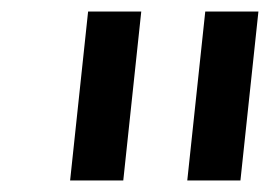

<svg xmlns="http://www.w3.org/2000/svg" viewBox="-20 -720 475 333"><path d="M304.8 -407 336 -700H428.2L397 -407ZM101.6 -407 132.8 -700H225L193.8 -407Z"/></svg>

Font: MuseoModerno Thin
Style: Italic
Weight: 100
Italic angle: -9°
Designer: Pablo Cosgaya, Héctor Gatti, Marcela Romero, and the Authors of The MuseoModerno Project.
Foundry: Omnibus-Type Team
Version: Version 1.003